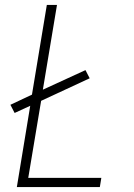

<svg xmlns="http://www.w3.org/2000/svg" viewBox="-20 -755 540 775"><path d="M48 0 102 -328 39 -299 22 -332 109 -373 169 -735H210L153 -393L325 -472L342 -439L146 -348L94 -37H389L383 0Z"/></svg>

Font: Iosevka SS04 XLt Obl
Style: Regular
Weight: 200
Italic angle: -9°
Monospace: yes
Designer: Belleve Invis
Foundry: Belleve Invis
Version: Version 19.0.0; ttfautohint (v1.8.4)